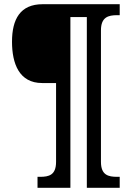

<svg xmlns="http://www.w3.org/2000/svg" viewBox="-20 -780 625 911"><path d="M158 111H314V-699H392V111H548V59H536C494 59 459 51 459 -12V-636C459 -699 494 -708 536 -708H548V-760H182C76 -760 37 -689 37 -582C37 -478 71 -386 180 -386H246V-12C246 51 212 59 170 59H158Z"/></svg>

Font: Noto Serif SemiCondensed
Style: Bold
Weight: 700
Width: 4
Designer: Monotype Design Team
Foundry: Monotype Imaging Inc.
Version: Version 2.015